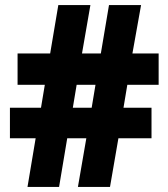

<svg xmlns="http://www.w3.org/2000/svg" viewBox="-20 -734 659 754"><path d="M480 -401H603V-524H500L534 -714H408L376 -524H302L335 -714H209L177 -524H49V-401H156L141 -311H19V-191H120L88 0H212L244 -191H319L286 0H412L445 -191H575V-311H465ZM266 -311 281 -401H355L340 -311Z"/></svg>

Font: Noto Sans Arabic SemCond Blk
Style: Regular
Weight: 900
Width: 4
Designer: Monotype Design Team, Nadine Chahine, Nizar Qandah and Khaled Hosny
Foundry: Monotype Imaging Inc.
Version: Version 2.012